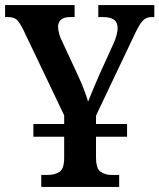

<svg xmlns="http://www.w3.org/2000/svg" viewBox="-21 -734 626 754"><path d="M141 0V-47H166Q194 -47 212.5 -59Q231 -71 231 -114V-197H110V-247H231V-281L72 -614Q58 -643 46.5 -655Q35 -667 10 -667H-1V-714H272V-667H255Q230 -667 218.5 -656.5Q207 -646 207 -629Q207 -618 211 -602.5Q215 -587 221 -576L285 -438Q299 -408 308.5 -383Q318 -358 325 -335Q334 -358 346 -386.5Q358 -415 372 -447L424 -561Q433 -581 437 -597Q441 -613 441 -623Q441 -647 426 -657Q411 -667 384 -667H365V-714H585V-667H574Q552 -667 538 -651Q524 -635 503 -589L356 -280V-247H478V-197H356V-117Q356 -72 374 -59.5Q392 -47 417 -47H447V0Z"/></svg>

Font: Noto Serif Condensed SemiBold
Style: Regular
Weight: 600
Width: 3
Designer: Monotype Design Team
Foundry: Monotype Imaging Inc.
Version: Version 2.013